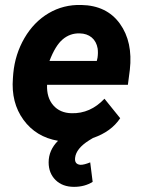

<svg xmlns="http://www.w3.org/2000/svg" viewBox="-20 -558 569 769"><path d="M461.4 -84.5Q425.3 -30.3 352.5 -5.4L336.4 4.4Q284.7 37.1 280.8 74.2Q277.8 100.1 302.2 102.1Q316.4 102.5 341.3 92.3L351.1 170.4Q319.3 190.4 276.4 190.4Q230.5 190.4 202.6 163.1Q174.8 135.7 174.8 92.3Q174.8 43.5 212.4 5.9Q124 -9.3 74 -78.1Q23.9 -147 31.7 -244.6L33.2 -264.2Q40.5 -341.3 78.1 -405.8Q115.7 -470.2 174.8 -505.1Q233.9 -540 305.7 -538.1Q407.7 -536.1 460.2 -463.1Q512.7 -390.1 500 -278.3L492.2 -218.3H168.5Q166.5 -167 193.4 -136.2Q220.2 -105.5 266.6 -104.5Q341.8 -102.5 398.4 -162.6ZM298.8 -424.3Q260.7 -425.3 231.2 -400.4Q201.7 -375.5 178.2 -314H367.7L370.6 -326.7Q373.5 -346.2 371.1 -363.8Q366.2 -392.1 347.2 -408Q328.1 -423.8 298.8 -424.3Z"/></svg>

Font: RobotoInd
Style: Bold Italic
Weight: 700
Italic angle: -12°
Designer: Google
Version: Version 2.001150; 2014